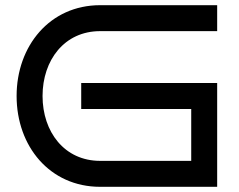

<svg xmlns="http://www.w3.org/2000/svg" viewBox="-20 -720 922 740"><path d="M817 -400H293V-300H717V-100H366C228 -100 144 -212 144 -350C144 -488 228 -600 366 -600H817V-700H366C172 -700 44 -543 44 -350C44 -156 172 0 366 0H817Z"/></svg>

Font: Bruno Ace
Style: Regular
Weight: 400
Designer: Astigmatic (AOETI)
Foundry: Astigmatic (AOETI)
Version: Version 1.000